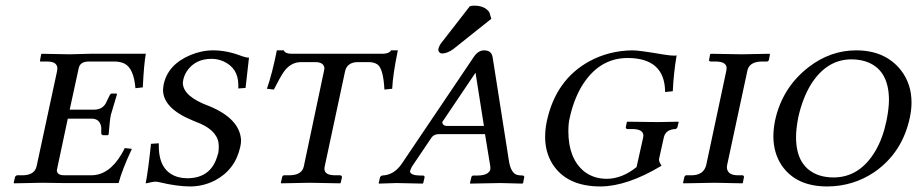

<svg xmlns="http://www.w3.org/2000/svg" viewBox="-20 -654 3277 686"><path d="M501 -461.9Q494.1 -424.3 490.2 -341.8L463.9 -338.9Q458 -409.7 424.8 -426.8Q410.2 -433.6 392.1 -434.1H293.9Q265.6 -432.6 261.2 -410.2L229 -262.2H315.9Q346.2 -262.2 358.9 -286.6Q360.4 -290 361.8 -293L372.1 -314Q375 -319.3 378.9 -319.8H396Q397.9 -318.4 397.9 -316.9Q377 -247.6 376 -243.2Q372.1 -224.1 368.2 -173.8L365.2 -170.9H348.1Q342.8 -172.4 341.8 -176.8V-199.2Q337.4 -228.5 310.1 -230H222.2L184.1 -50.8Q184.1 -49.8 183.6 -47.4Q183.1 -44.9 183.1 -43.9Q185.1 -28.3 208 -27.8H306.2Q369.1 -27.8 413.6 -102.5Q419.9 -112.8 425.8 -125L451.2 -122.1Q416 -46.9 403.8 0H202.1L129.9 -1L30.8 1L28.8 -1L34.2 -22.9Q38.1 -27.3 41 -27.8H64Q104 -29.3 110.8 -60.1L184.1 -400.9Q185.1 -405.8 185.1 -411.1Q183.1 -433.6 150.9 -434.1H127Q123.5 -434.1 122.6 -435.5Q122.6 -437 123 -438L127 -460L128.9 -461.9L228 -460L300.8 -461.9Z M869.6 -448.2 857.4 -339.8 831.5 -337.9Q831.5 -337.9 831.5 -350.1Q831.5 -411.1 777.8 -435.1Q757.3 -443.8 736.3 -443.8Q677.2 -443.8 647.5 -399.4Q638.2 -384.8 634.8 -369.1Q633.8 -364.3 633.3 -357.9Q633.8 -309.1 727.5 -274.9Q836.4 -230 841.3 -153.8Q841.3 -141.6 838.4 -128.9Q820.3 -47.4 748 -9.3Q707 11.7 660.6 12.2Q612.8 12.2 549.8 -2.9Q540.5 -4.9 535.6 -4.9Q528.3 -4.9 516.1 -2Q506.8 0.5 500.5 1Q509.3 -43.5 519.5 -140.1L547.4 -142.1V-132.8Q547.4 -40 617.7 -21Q632.8 -17.1 648.4 -17.1Q735.8 -17.1 757.8 -101.1Q758.8 -104.5 759.8 -106.9Q761.7 -116.7 761.7 -131.8Q761.7 -182.6 696.8 -211.9Q684.6 -217.3 669.4 -223.1Q564 -266.1 562.5 -331.1Q562.5 -337.9 564.5 -351.1Q579.1 -422.9 659.7 -457Q700.2 -474.1 741.7 -474.1Q791 -474.1 843.8 -453.6Q859.4 -447.8 868.7 -448.2Z M1297.4 -432.1H1256.3Q1218.8 -430.7 1212.4 -397L1140.1 -59.1Q1139.2 -55.2 1139.2 -48.8Q1141.1 -28.3 1175.3 -27.8H1196.3Q1200.7 -26.4 1202.1 -22L1197.3 -1L1195.3 1Q1194.3 1 1085.4 -1Q1085.4 -1 985.4 1L983.4 -1L988.3 -22Q989.7 -26.9 995.1 -27.8H1016.1Q1058.6 -28.8 1065.4 -59.1L1137.2 -398.9Q1139.2 -407.2 1139.2 -410.2Q1137.2 -431.6 1107.4 -432.1H1056.2Q1017.6 -432.1 992.7 -395.5Q980 -376.5 958.5 -334L933.6 -336.9Q952.1 -388.7 969.2 -474.1H994.1Q998 -462.9 1019.5 -461.9H1347.2Q1370.6 -462.4 1377.4 -474.1H1401.4Q1383.3 -385.7 1381.3 -336.9L1353.5 -334Q1349.6 -408.2 1329.1 -423.3Q1316.9 -432.1 1297.4 -432.1Z M1658.7 -631.8Q1665 -633.8 1675.3 -633.8Q1712.9 -633.3 1728.5 -609.9L1735.4 -586.9L1600.1 -479Q1579.1 -463.4 1560.1 -462.9Q1549.8 -462.9 1546.4 -473.1Q1545.9 -475.6 1545.9 -477.1Q1548.3 -489.7 1557.1 -501ZM1522.9 -164.1 1452.1 -59.1Q1446.8 -49.3 1446.3 -45.9Q1445.3 -43.9 1444.8 -42Q1446.8 -27.3 1480 -26.9H1492.2Q1497.1 -25.4 1497.1 -21L1492.2 0L1490.2 2Q1489.7 2 1397 0L1334 2L1333 0L1337.9 -21Q1340.8 -25.9 1345.2 -26.9Q1388.2 -28.3 1416 -69.8L1671.9 -449.2Q1687.5 -473.6 1709 -474.1Q1735.8 -474.1 1739.7 -451.2Q1739.7 -449.7 1740.2 -449.2L1798.8 -76.2Q1806.2 -35.6 1827.1 -29.3Q1835.9 -26.9 1848.1 -26.9Q1854 -25.4 1853 -21L1849.1 0L1846.2 2Q1845.2 2 1768.1 0L1660.2 2L1659.2 0L1664.1 -21Q1665.5 -25.9 1670.9 -26.9H1688Q1725.1 -27.8 1731.9 -47.9V-59.1L1712.9 -174.8H1546.9Q1531.7 -174.3 1522.9 -164.1ZM1709 -204.1 1679.2 -393.1H1678.2L1560.1 -217.8Q1561 -204.6 1576.2 -204.1Z M2277.8 -162.1Q2277.8 -163.6 2278.3 -166.5Q2278.8 -169.9 2278.8 -170.9Q2276.9 -192.4 2240.7 -192.9H2220.7Q2215.8 -194.8 2215.8 -199.2L2219.7 -217.8L2220.7 -219.2Q2221.7 -219.2 2330.6 -217.8L2403.8 -219.2L2404.8 -217.8L2400.4 -199.2Q2397.5 -193.8 2393.6 -192.9H2392.6Q2357.9 -191.4 2351.6 -162.1L2334.5 -85Q2334 -75.7 2343.8 -62Q2221.2 11.7 2125.5 12.2Q2003.4 12.2 1952.6 -70.3Q1927.7 -111.8 1927.7 -165Q1927.7 -191.9 1933.6 -220.2Q1965.3 -369.1 2085.9 -435.1Q2156.7 -473.6 2241.7 -474.1Q2263.2 -474.1 2352.1 -459Q2377 -455.1 2390.6 -455.1Q2396 -455.6 2397.5 -456.1Q2386.7 -392.1 2383.8 -328.1L2356.4 -325.2V-328.1Q2354 -446.3 2222.7 -446.8Q2118.2 -446.8 2056.6 -342.8Q2028.8 -294.4 2015.6 -232.9Q2010.7 -214.8 2010.7 -185.1Q2010.7 -88.9 2065.9 -42.5Q2100.1 -15.1 2148.4 -15.1Q2202.6 -15.6 2254.4 -57.1Z M2650.4 -401.9 2578.1 -64.9Q2577.1 -61 2577.1 -55.2Q2579.1 -28.8 2613.3 -27.8H2633.3Q2638.2 -25.9 2638.2 -22L2634.3 -1L2632.3 1Q2631.3 1 2534.2 -1Q2534.2 -1 2422.4 1L2420.4 -1L2425.3 -22Q2427.7 -27.3 2432.1 -27.8H2453.1Q2494.6 -28.8 2503.4 -64.9L2575.2 -401.9Q2576.2 -406.7 2576.2 -412.1Q2574.2 -433.6 2539.1 -434.1H2519Q2513.2 -435.5 2513.2 -438L2517.1 -460L2519 -461.9Q2520 -461.9 2629.4 -460Q2629.4 -460 2730 -461.9L2731 -460L2727.1 -439Q2724.6 -434.6 2720.2 -434.1H2699.2Q2657.2 -432.6 2650.4 -401.9Z M3022 -441.9Q2935.5 -441.9 2879.4 -355.5Q2847.7 -305.2 2832 -233.9Q2824.2 -193.4 2824.2 -164.1Q2824.2 -56.2 2906.2 -27.8Q2930.2 -20 2958 -20Q3052.7 -20 3108.9 -116.7Q3134.8 -162.1 3147 -221.2Q3155.8 -263.2 3156.2 -295.9Q3156.2 -408.2 3070.8 -435.1Q3047.9 -441.9 3022 -441.9ZM3231 -234.9Q3204.1 -107.4 3102.5 -38.1Q3027.8 11.7 2936 12.2Q2823.2 12.2 2772 -64.5Q2743.7 -107.9 2743.2 -166Q2743.2 -192.9 2749 -222.2Q2774.4 -340.8 2869.1 -414.1Q2946.8 -474.1 3039.1 -474.1Q3143.1 -474.1 3199.2 -402.8Q3236.8 -354 3236.8 -288.1Q3236.8 -262.7 3231 -234.9Z"/></svg>

Font: Linux Libertine Capitals O
Style: Bold Italic Samll Caps
Weight: 400
Italic angle: -12°
Designer: Philipp H. Poll
Foundry: Philipp H. Poll
Version: Version 5.0.4